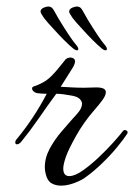

<svg xmlns="http://www.w3.org/2000/svg" viewBox="-20 -572 422 604"><path d="M172 12Q155 12 142 4.5Q129 -3 124 -24Q121 -35 121 -46Q121 -76 136.5 -104.5Q152 -133 173 -157.5Q194 -182 209 -199Q217 -207 227.5 -220Q238 -233 238 -246Q238 -254 230 -261.5Q222 -269 201 -272Q189 -274 178.5 -275.5Q168 -277 157 -277Q129 -239 102.5 -200.5Q76 -162 46 -125Q39 -118 34 -118Q28 -118 28 -124Q28 -130 34 -136Q88 -202 127 -277Q122 -277 112 -277.5Q102 -278 96 -279Q89 -281 85 -285Q81 -289 81 -293Q81 -299 86 -300Q99 -304 114 -312Q129 -320 142 -333Q156 -347 168 -362.5Q180 -378 187 -386Q194 -391 202 -391Q207 -391 211.5 -388Q216 -385 216 -379Q216 -372 210 -361Q201 -347 190.5 -330Q180 -313 171 -299Q189 -298 207 -297Q225 -296 244 -296Q254 -296 263.5 -296.5Q273 -297 283 -297Q313 -297 313 -282Q313 -272 302.5 -257.5Q292 -243 277 -226Q243 -187 219 -144Q195 -101 187 -78Q179 -54 179 -42Q179 -18 198 -18Q215 -18 239.5 -35Q264 -52 290 -76.5Q316 -101 337 -124.5Q358 -148 367 -160Q369 -163 373 -163Q377 -163 380 -159.5Q383 -156 380 -151Q369 -134 348 -108.5Q327 -83 301 -58Q275 -33 250 -15Q237 -5 214.5 3.5Q192 12 172 12ZM217 -415Q212 -417 197 -431Q182 -445 164 -464Q146 -483 131.5 -499.5Q117 -516 113 -524Q110 -528 108.5 -531.5Q107 -535 108 -539Q111 -547 124 -550Q133 -553 139 -550Q144 -549 150 -538.5Q156 -528 165 -512Q182 -484 196 -463Q210 -442 217 -434Q228 -422 226 -416Q225 -412 217 -415ZM307 -415Q302 -417 287 -431Q272 -445 254 -464Q236 -483 221.5 -499.5Q207 -516 203 -524Q200 -528 198.5 -531.5Q197 -535 198 -539Q201 -547 214 -550Q223 -553 229 -550Q234 -549 240 -538.5Q246 -528 255 -512Q272 -484 286 -463Q300 -442 307 -434Q318 -422 316 -416Q315 -412 307 -415Z"/></svg>

Font: Allura
Style: Regular
Weight: 400
Designer: Robert E. Leuschke
Foundry: Robert E. Leuschke
Version: Version 1.110